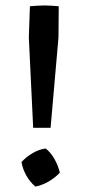

<svg xmlns="http://www.w3.org/2000/svg" viewBox="-20 -683 312 706"><path d="M196 -660 195 -545 166 -213H102L86 -545L90 -660Q104 -661 117 -662Q130 -663 143 -663Q157 -663 170.5 -662Q184 -661 196 -660ZM148 -137Q167 -122 180.5 -98Q194 -74 200 -48Q181 -28 157 -14.5Q133 -1 110 3Q89 -15 76 -39Q63 -63 59 -87Q76 -106 100 -120Q124 -134 148 -137Z"/></svg>

Font: Piazzolla 24pt SemiBold
Style: Regular
Weight: 600
Designer: Juan Pablo del Peral
Foundry: Huerta Tipografica
Version: Version 2.005